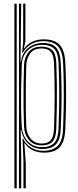

<svg xmlns="http://www.w3.org/2000/svg" viewBox="-20 -820 425 1040"><path d="M107 200V50L101.8 -70H104.8Q118.2 -39.8 146.8 -21.5Q175.2 -3.2 214 -3.2Q265.2 -3.2 291.9 -29.1Q318.5 -55 321.5 -120.5Q324 -178.5 325 -238.2Q326 -298 325.2 -358.5Q324.5 -419 321.8 -479.2Q318.8 -543 293.1 -570Q267.5 -597 213.8 -597Q177.8 -597 148.6 -580.5Q119.5 -564 103 -533.5H100L105.5 -595.2V-800H117.8L117.5 -594.8L109.2 -558.2H112Q127.2 -580.2 154.5 -593.5Q181.8 -606.8 216 -606.8Q275.2 -606.8 302.9 -577.6Q330.5 -548.5 333.8 -480.5Q336.8 -418.5 337.6 -360.1Q338.5 -301.8 337.5 -242.8Q336.5 -183.8 333.5 -119.5Q330.5 -50.8 302.6 -22Q274.8 6.8 218 6.8Q186.8 6.8 159.5 -5.2Q132.2 -17.2 115 -43.2H112L119.8 66.8V200ZM58 200V-800H70.5V200ZM82.8 200V-800H95L91.2 -486.5H94Q100 -534.5 133.4 -560.9Q166.8 -587.2 212.5 -587.2Q263 -587.2 284.8 -561.4Q306.5 -535.5 309.2 -479Q312 -420.5 313 -363.4Q314 -306.2 313 -246.6Q312 -187 309 -120.8Q306.8 -65.2 284.1 -39.4Q261.5 -13.5 210.8 -13Q162.8 -12.8 132.4 -42.2Q102 -71.8 95.2 -116H92.2L95 32.2V200ZM207 -23Q252.2 -23 273.5 -45.5Q294.8 -68 296.8 -120.5Q300.5 -214.2 300.8 -300.4Q301 -386.5 297.2 -478.8Q294.8 -534.2 273.1 -555.8Q251.5 -577.2 208.8 -577.2Q178.5 -577.2 154 -564.4Q129.5 -551.5 114.6 -527.5Q99.8 -503.5 98.2 -469.8Q96.5 -424 95.1 -364.5Q93.8 -305 94.2 -244.1Q94.8 -183.2 98 -133Q100 -105.8 112.5 -80.5Q125 -55.2 148.6 -39.1Q172.2 -23 207 -23ZM206 -32.5Q161 -32.5 136.5 -62.1Q112 -91.8 110.2 -133Q108.2 -182 107.5 -241.1Q106.8 -300.2 107.6 -359.9Q108.5 -419.5 110.2 -469.2Q111.5 -507 133.9 -537.1Q156.2 -567.2 205.2 -567.2Q244.5 -567.2 263.8 -547.5Q283 -527.8 285 -478.8Q287.2 -423.8 288 -367Q288.8 -310.2 288 -249.5Q287.2 -188.8 284.8 -121.2Q283 -73.8 264.4 -53.1Q245.8 -32.5 206 -32.5ZM205.8 -42.5Q238.8 -42.5 254.8 -60.6Q270.8 -78.8 272.5 -121.5Q276 -217.5 276 -304.6Q276 -391.8 272.5 -478.5Q270.8 -522.2 254.5 -539.9Q238.2 -557.5 205 -557.5Q163 -557.5 143.5 -530.4Q124 -503.2 122.5 -468.8Q121 -426.5 120.1 -368Q119.2 -309.5 119.8 -247.8Q120.2 -186 122.5 -133.5Q124.2 -95 146.4 -68.8Q168.5 -42.5 205.8 -42.5Z"/></svg>

Font: Big Shoulders Inline Text Thin Light
Style: Regular
Weight: 300
Version: Version 2.002